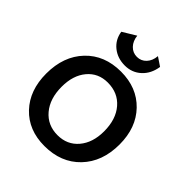

<svg xmlns="http://www.w3.org/2000/svg" viewBox="-255 -1111 1281 1281"><g transform="rotate(45 385.5 -471.0)"><path d="M378 -750Q309 -750 260.5 -789Q212 -828 202 -893L296 -950Q301 -904 328 -876Q355 -848 394 -848Q433 -848 459.5 -876Q486 -904 490 -951L551 -910Q540 -837 492.5 -793.5Q445 -750 378 -750ZM378 9Q228 9 136.5 -87.5Q45 -184 45 -342Q45 -505 139.5 -604.5Q234 -704 389 -704Q540 -704 633 -607.5Q726 -511 726 -353Q726 -190 630.5 -90.5Q535 9 378 9ZM389 -104Q480 -104 535.5 -169.5Q591 -235 591 -342Q591 -455 533 -522.5Q475 -590 378 -590Q289 -590 234.5 -525Q180 -460 180 -353Q180 -240 237.5 -172Q295 -104 389 -104Z"/></g></svg>

Font: Cantarell
Style: Bold
Weight: 700
Designer: Dave Crossland, Nikolaus Waxweiler, Florian Fecher, Jacques Le Bailly, Eben Sorkin, Alexei Vanyashin, Alexios Zavras, Em
Version: Version 0.303